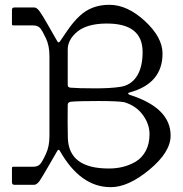

<svg xmlns="http://www.w3.org/2000/svg" viewBox="-20 -770 761 800"><path d="M498 -344.2Q470.2 -349.1 389.6 -349.1Q309.1 -349.1 275.9 -346.2Q261.7 -344.2 262.2 -333Q261.2 -258.8 262.7 -196.3Q265.6 -67.4 434.1 -67.9Q496.6 -67.9 544.9 -96.2Q570.8 -111.3 586.9 -140.6Q603 -169.9 603 -211.4Q603 -252.9 575.2 -291Q547.4 -329.1 498 -344.2ZM262.2 -415Q262.2 -407.2 272 -404.8Q305.2 -401.9 371.6 -401.9Q438 -401.4 481.9 -408.2Q525.9 -415 549.8 -452.1Q574.2 -489.3 574.2 -552.7Q574.7 -673.8 420.9 -671.9Q341.8 -670.9 301.8 -637.7Q261.7 -604.5 262.2 -562ZM657.2 -546.9Q657.2 -421.9 520 -384.8Q514.2 -383.8 514.2 -380.4Q514.2 -377 520 -375Q690.9 -320.8 690.9 -205.1Q690.9 -136.2 602.5 -63Q514.2 10.3 440.9 9.8Q314.9 9.8 229 -142.1Q224.1 -149.9 219.2 -142.1Q208 -123 181.6 -77.1Q155.3 -31.2 144.5 -15.6Q132.8 0 122.1 0H40Q30.3 0 29.8 -9.8V-69.8Q29.8 -74.7 35.2 -75.2H117.2Q137.2 -75.2 147 -85.9Q156.7 -96.7 171.4 -128.9Q186 -160.2 186 -202.1V-537.1Q186 -579.1 171.4 -610.4Q156.7 -641.6 147 -653.3Q137.2 -664.1 117.2 -664.1H35.2Q30.3 -664.1 29.8 -668.9V-729Q29.8 -738.8 40 -738.8H122.1Q132.8 -739.3 144.5 -723.6Q156.2 -708 182.1 -662.1Q208 -616.2 219.2 -597.2Q224.1 -589.4 230 -597.7Q235.8 -606 260.3 -642.1Q284.7 -678.2 312 -703.6Q361.3 -750 435.5 -750Q510.7 -750 584 -682.1Q657.2 -614.3 657.2 -546.9Z"/></svg>

Font: BrevierViennese-Regular
Style: Regular
Weight: 400
Designer: Johannes Lang & Ellmer Stefan
Foundry: Johannes Lang & Ellmer Stefan
Version: Version 1.001;PS 001.001;hotconv 1.0.70;makeotf.lib2.5.58329